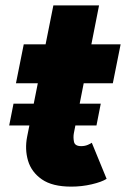

<svg xmlns="http://www.w3.org/2000/svg" viewBox="-20 -694 478 722"><path d="M248 7.8Q176.8 7.8 137.5 -19.5Q98.1 -46.9 85.4 -89.8Q72.8 -132.8 82 -179.7L180.7 -673.8H352.5L257.8 -193.4Q254.9 -178.2 258.1 -161.4Q261.2 -144.5 285.2 -144.5Q299.3 -144.5 310.5 -149.4Q321.8 -154.3 325.2 -157.2L380.9 -21.5Q362.8 -9.8 325.2 -1Q287.6 7.8 248 7.8ZM40 -380.9 69.3 -527.3H433.6L404.3 -380.9ZM14.6 -222.2 30.8 -304.2H358.9L342.8 -222.2Z"/></svg>

Font: Reddit Sans Black
Style: Italic
Weight: 900
Italic angle: -11.25°
Designer: Stephen Hutchings
Version: Version 1.013